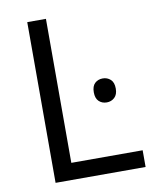

<svg xmlns="http://www.w3.org/2000/svg" viewBox="-81 -777 684 840"><g transform="rotate(-10 261.0 -357.0)"><path d="M97.7 0V-713.9H180.7V-74.2H497.6V0ZM379.9 -414.1Q399.9 -414.1 414.3 -401.1Q428.7 -388.2 428.7 -360.8Q428.7 -334 414.3 -320.8Q399.9 -307.6 379.9 -307.6Q358.9 -307.6 345 -320.8Q331.1 -334 331.1 -360.8Q331.1 -388.2 345 -401.1Q358.9 -414.1 379.9 -414.1Z"/></g></svg>

Font: Open Sans
Style: Regular
Weight: 400
Designer: Monotype Design Team
Foundry: Monotype Imaging Inc.
Version: Version 3.000; ttfautohint (v1.8.4)